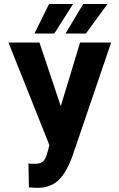

<svg xmlns="http://www.w3.org/2000/svg" viewBox="-20 -922 591 953"><path d="M281.7 -395 377.4 -710.9H531.7L336.9 -139.6Q303.7 -54.7 265.4 -22.9Q227.1 8.8 173.3 10.3H157.7L123.5 8.3L121.1 -110.8Q126 -108.9 152.8 -108.9Q180.2 -108.9 194.1 -121.1Q208 -133.3 218.3 -175.8L225.1 -201.7L22 -710.9H175.8ZM223.6 -902.3H342.8L249.5 -755.4H150.9ZM393.1 -902.3H513.7L406.2 -755.4H305.2Z"/></svg>

Font: MAUL Condensed Bold
Style: Condensed Bold
Weight: 700
Designer: MAUL
Version: Version 1.0; 2020; ttfautohint (v1.8.3)